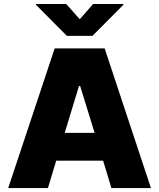

<svg xmlns="http://www.w3.org/2000/svg" viewBox="-20 -952 807 972"><path d="M222.7 0 264.6 -138.7H502L543.9 0H744.1L509.8 -707H256.8L21.5 0ZM315.4 -931.6H162.1V-927.7L318.4 -770.5H448.2L604.5 -927.7V-931.6H451.2L383.8 -854.5ZM307.6 -279.3 379.9 -516.6H385.7L459 -279.3Z"/></svg>

Font: Pretendard Black
Style: Regular
Weight: 900
Designer: Base glyphs from Inter by Rasmus Andersson; Hangeul glyphs from Noto Sans CJK(Source Han Sans) by Jang Soo-young and Kan
Foundry: Kil Hyung-jin
Version: Version 1.309;Glyphs 3.2 (3225)